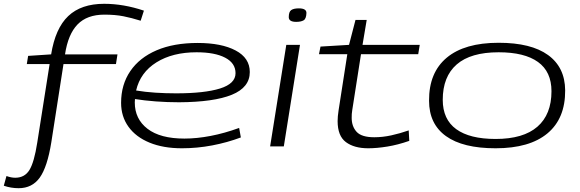

<svg xmlns="http://www.w3.org/2000/svg" viewBox="-90 -770 3053 1010"><path d="M8 220Q-32 220 -70 207L-56 156Q-31 165 -10 165Q40 165 65 124Q90 83 106 -20L171 -433H51L58 -476L179 -484Q201 -621 269 -685.5Q337 -750 458 -750Q560 -750 667 -714L650 -661Q602 -676 559 -684.5Q516 -693 459 -693Q368 -693 318 -641.5Q268 -590 252 -484H528L520 -433H244L180 -22Q159 109 119 164.5Q79 220 8 220Z M1177 -47Q1105 -20 1026 -5Q947 10 867 10Q769 10 697 -19.5Q625 -49 586 -103Q547 -157 547 -229Q547 -325 595.5 -396Q644 -467 734 -505.5Q824 -544 950 -544Q1075 -544 1149.5 -504.5Q1224 -465 1224 -391Q1224 -310 1129.5 -271.5Q1035 -233 852 -232Q790 -232 729.5 -236.5Q669 -241 620 -249Q619 -240 619 -231Q619 -144 686 -92.5Q753 -41 880 -41Q945 -41 1018 -55Q1091 -69 1168 -97ZM944 -495Q818 -495 733 -442Q648 -389 626 -294Q673 -286 727 -282.5Q781 -279 836 -279Q986 -279 1067.5 -304.5Q1149 -330 1149 -385Q1149 -438 1094.5 -466.5Q1040 -495 944 -495Z M1482 -726Q1522 -726 1522 -702Q1521 -671 1507 -663Q1493 -655 1468 -655Q1429 -655 1429 -680Q1429 -708 1442 -717Q1455 -726 1482 -726ZM1331 0 1416 -534H1488L1403 0Z M2060 -84 2063 -29Q2003 -8 1947.5 1Q1892 10 1847 10Q1773 10 1729.5 -22.5Q1686 -55 1686 -133Q1686 -157 1691 -189L1737 -485H1588L1596 -525L1746 -534L1780 -665H1839L1817 -534H2118L2110 -485H1809L1763 -191Q1761 -181 1760.5 -170.5Q1760 -160 1760 -150Q1760 -105 1786 -76.5Q1812 -48 1879 -48Q1923 -48 1968.5 -58Q2014 -68 2060 -84Z M2517 10Q2345 10 2256 -54Q2167 -118 2167 -240Q2166 -388 2260 -466.5Q2354 -545 2533 -545Q2704 -545 2793 -480.5Q2882 -416 2883 -295Q2884 -147 2790 -68.5Q2696 10 2517 10ZM2517 -39Q2663 -39 2737 -103.5Q2811 -168 2811 -290Q2811 -393 2740 -444Q2669 -495 2533 -495Q2386 -495 2312.5 -431Q2239 -367 2239 -245Q2239 -142 2310 -90.5Q2381 -39 2517 -39Z"/></svg>

Font: Georama ExtraExtended Light
Style: Italic
Weight: 300
Width: 8
Italic angle: -9°
Designer: Jean-Baptiste Levee
Foundry: Production Type
Version: Version 1.000